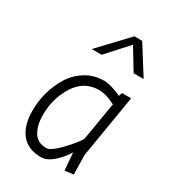

<svg xmlns="http://www.w3.org/2000/svg" viewBox="-183 -851 867 961"><g transform="rotate(30 250.0 -370.0)"><path d="M205 -44Q231 -44 281 -96.5Q331 -149 348 -180L385 -400Q331 -428 291 -428Q204 -428 156 -351.5Q108 -275 108 -180Q108 -121 131 -82.5Q154 -44 205 -44ZM206 9Q129 9 90.5 -39Q52 -87 52 -173Q52 -282 108 -376Q136 -422 183 -451.5Q230 -481 290 -481Q309 -481 340 -471.5Q371 -462 390 -452L396 -472H449L389 -110L391 2L341 8L333 -93Q311 -55 275 -23Q239 9 206 9ZM155 -587 308 -749H353L455 -587H397L323 -709L212 -587Z"/></g></svg>

Font: Lekton
Style: Italic
Weight: 400
Italic angle: -9.3°
Designer: Paolo Mazzetti, Luciano Perondi, Raffaele Flato, Elena Papassissa, Emilio Macchia, Michela Povoleri, Tobias Seemiller, R
Version: Version 3.000